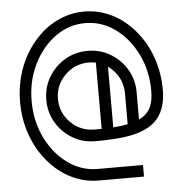

<svg xmlns="http://www.w3.org/2000/svg" viewBox="-55 -734 870 912"><g transform="rotate(-5 379.5 -278.0)"><path d="M414.1 -118.2V-434.1Q397.5 -437.5 379.4 -437.5Q313.5 -437.5 266.6 -390.6Q219.7 -343.8 219.7 -277.8Q219.7 -211.9 266.6 -165Q313.5 -118.2 379.4 -118.2ZM469.7 -120.6Q509.8 -123.5 539.1 -129.4V-277.8Q539.1 -318.8 520.3 -353.3Q501.5 -387.7 469.7 -409.7ZM594.7 125H379.4Q310.5 125 248.3 94.2Q186 63.5 137.7 5.6Q89.4 -52.2 64.2 -125Q39.1 -197.8 39.1 -277.8Q39.1 -357.9 64.2 -430.7Q89.4 -503.4 137.7 -561.3Q186 -619.1 248.3 -649.9Q310.5 -680.7 379.4 -680.7Q448.2 -680.7 510.5 -649.9Q572.8 -619.1 621.1 -561.3Q669.4 -503.4 694.6 -430.7Q719.7 -357.9 719.7 -277.8Q719.7 -148.9 627.4 -101.6Q589.8 -81.1 530.5 -71.8Q471.2 -62.5 379.4 -62.5Q319.8 -62.5 271 -91.6Q222.2 -120.6 193.1 -169.4Q164.1 -218.3 164.1 -277.8Q164.1 -337.4 193.1 -386.2Q222.2 -435.1 271 -464.1Q319.8 -493.2 379.4 -493.2Q439 -493.2 487.8 -464.1Q536.6 -435.1 565.7 -386.2Q594.7 -337.4 594.7 -277.8V-147Q632.8 -165 649.4 -198.2Q664.6 -229 664.6 -277.8Q664.6 -373.5 626 -452.4Q587.4 -531.2 522.7 -578.4Q458 -625.5 379.4 -625.5Q300.8 -625.5 236.1 -578.4Q171.4 -531.2 132.8 -452.4Q94.2 -373.5 94.2 -277.8Q94.2 -182.1 132.8 -103.3Q171.4 -24.4 236.1 22.7Q300.8 69.8 379.4 69.8H594.7Z"/></g></svg>

Font: X Company
Style: Regular
Weight: 400
Designer: GGBotNet
Foundry: GGBotNet
Version: 0.90